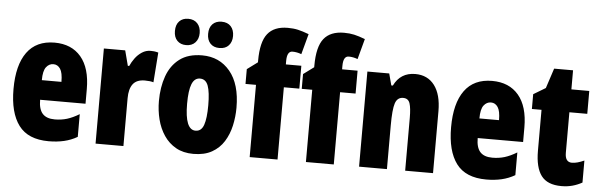

<svg xmlns="http://www.w3.org/2000/svg" viewBox="-49 -985 3478 1112"><g transform="rotate(5 1690.0 -429.5)"><path d="M246 -613Q345 -613 400 -548Q455 -483 455 -361V-276H191Q191 -221 214 -195.5Q237 -170 285 -170Q323 -170 356 -180Q389 -190 427 -213V-81Q391 -60 350 -50.5Q309 -41 261 -41Q141 -41 86.5 -114Q32 -187 32 -325Q32 -464 86 -538.5Q140 -613 246 -613ZM250 -488Q225 -488 208 -466Q191 -444 191 -390H305Q305 -443 290 -465.5Q275 -488 250 -488Z M804 -614Q814 -614 824 -613Q834 -612 849 -608L836 -434Q817 -440 786 -440Q738 -440 716.5 -411.5Q695 -383 695 -329V-51H533V-604H657L680 -516H688Q698 -539 714.5 -561.5Q731 -584 754 -599Q777 -614 804 -614Z M1328 -329Q1328 -276 1316.5 -224.5Q1305 -173 1279 -131.5Q1253 -90 1209.5 -65.5Q1166 -41 1102 -41Q1043 -41 1000.5 -65Q958 -89 930.5 -130Q903 -171 890 -222.5Q877 -274 877 -329Q877 -409 900 -473.5Q923 -538 973 -576Q1023 -614 1104 -614Q1205 -614 1266.5 -540Q1328 -466 1328 -329ZM1041 -327Q1041 -176 1103 -176Q1137 -176 1150.5 -214.5Q1164 -253 1164 -329Q1164 -405 1150.5 -442Q1137 -479 1103 -479Q1071 -479 1056 -442Q1041 -405 1041 -327ZM934 -741Q934 -778 953.5 -798Q973 -818 1005 -818Q1039 -818 1058.5 -797Q1078 -776 1078 -741Q1078 -707 1058.5 -686Q1039 -665 1005 -665Q973 -665 953.5 -685Q934 -705 934 -741ZM1127 -741Q1127 -778 1146.5 -798Q1166 -818 1199 -818Q1234 -818 1253 -797Q1272 -776 1272 -741Q1272 -707 1253 -686Q1234 -665 1199 -665Q1165 -665 1146 -685.5Q1127 -706 1127 -741Z M1681 -471H1591V-51H1429V-471H1368V-557L1429 -602V-611Q1429 -721 1467 -768.5Q1505 -816 1584 -816Q1617 -816 1643.5 -810Q1670 -804 1707 -790L1675 -671Q1662 -676 1649 -678.5Q1636 -681 1623 -681Q1591 -681 1591 -624V-604H1681Z M2008 -471H1918V-51H1756V-471H1695V-557L1756 -602V-611Q1756 -721 1794 -768.5Q1832 -816 1911 -816Q1944 -816 1970.5 -810Q1997 -804 2034 -790L2002 -671Q1989 -676 1976 -678.5Q1963 -681 1950 -681Q1918 -681 1918 -624V-604H2008Z M2343 -614Q2415 -614 2455 -561Q2495 -508 2495 -411V-51H2333V-359Q2333 -414 2324 -442Q2315 -470 2285 -470Q2251 -470 2239 -434Q2227 -398 2227 -304V-51H2065V-604H2192L2210 -536H2219Q2257 -614 2343 -614Z M2790 -613Q2889 -613 2944 -548Q2999 -483 2999 -361V-276H2735Q2735 -221 2758 -195.5Q2781 -170 2829 -170Q2867 -170 2900 -180Q2933 -190 2971 -213V-81Q2935 -60 2894 -50.5Q2853 -41 2805 -41Q2685 -41 2630.5 -114Q2576 -187 2576 -325Q2576 -464 2630 -538.5Q2684 -613 2790 -613ZM2794 -488Q2769 -488 2752 -466Q2735 -444 2735 -390H2849Q2849 -443 2834 -465.5Q2819 -488 2794 -488Z M3291 -181Q3306 -181 3324 -186Q3342 -191 3362 -200V-72Q3335 -57 3305.5 -49Q3276 -41 3242 -41Q3160 -41 3124.5 -88.5Q3089 -136 3089 -233V-471H3033V-557L3103 -599L3141 -715H3251V-604H3355V-471H3251V-235Q3251 -181 3291 -181Z"/></g></svg>

Font: Noto Sans Tamil UI ExtraCondensed Black
Style: Regular
Weight: 900
Width: 2
Designer: Jelle Bosma - Monotype Design Team
Foundry: Monotype Imaging Inc.
Version: Version 2.004; ttfautohint (v1.8.4.7-5d5b)